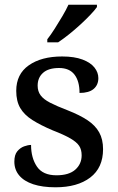

<svg xmlns="http://www.w3.org/2000/svg" viewBox="-20 -786 501 816"><path d="M216 10Q160 10 121 -3Q82 -16 61.5 -40.5Q41 -65 41 -99Q41 -128 53.5 -143Q66 -158 82.5 -164Q99 -170 112 -170Q112 -115 137 -78Q162 -41 220 -41Q273 -41 300 -65Q327 -89 327 -126Q327 -150 316.5 -166Q306 -182 279.5 -197.5Q253 -213 204 -232Q152 -254 117.5 -276Q83 -298 66 -327Q49 -356 49 -400Q49 -471 102.5 -508.5Q156 -546 244 -546Q296 -546 330.5 -533Q365 -520 381.5 -499Q398 -478 398 -454Q398 -425 378 -408Q358 -391 318 -391Q318 -441 296.5 -469Q275 -497 231 -497Q186 -497 163 -476.5Q140 -456 140 -422Q140 -398 152.5 -381Q165 -364 193 -349.5Q221 -335 268 -317Q319 -297 352 -275Q385 -253 401.5 -223.5Q418 -194 418 -152Q418 -73 363.5 -31.5Q309 10 216 10ZM181 -619Q196 -638 212.5 -664Q229 -690 245 -717Q261 -744 271 -766H392V-756Q383 -743 364 -723Q345 -703 321 -681Q297 -659 272.5 -639.5Q248 -620 227 -606H181Z"/></svg>

Font: Noto Serif Armenian Medium
Style: Regular
Weight: 500
Version: Version 2.007